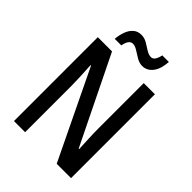

<svg xmlns="http://www.w3.org/2000/svg" viewBox="-256 -1034 1156 1156"><g transform="rotate(45 322.0 -455.5)"><path d="M565 0H443L171 -564H167Q173 -471 174 -395V0H79V-714H200L472 -158H476Q474 -204 472 -245.5Q470 -287 470 -324V-714H565ZM158 -779Q161 -814 172 -844Q183 -874 203.5 -892Q224 -910 255 -910Q281 -910 304 -896.5Q327 -883 348.5 -869Q370 -855 390 -855Q406 -855 416 -870.5Q426 -886 431 -911H487Q483 -848 456.5 -814Q430 -780 390 -780Q366 -780 342 -794Q318 -808 296.5 -822Q275 -836 257 -836Q224 -836 214 -779Z"/></g></svg>

Font: Noto Sans Gurmukhi Condensed Medium
Style: Regular
Weight: 500
Width: 3
Designer: Jelle Bosma - Monotype Design Team
Foundry: Monotype Imaging Inc.
Version: Version 2.004; ttfautohint (v1.8.4.7-5d5b)